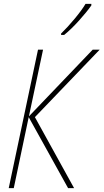

<svg xmlns="http://www.w3.org/2000/svg" viewBox="-20 -970 534 990"><path d="M311 -790Q347 -819 387.5 -864Q428 -909 451 -942V-950H421Q402 -918 365.5 -874Q329 -830 295 -797V-790ZM51 0 128 -366 331 0H362L160 -366L494 -714H458L129 -370L202 -714H176L25 0Z"/></svg>

Font: Noto Sans Display SemiCondensed Thin
Style: Italic
Weight: 250
Width: 4
Designer: Monotype Design team
Foundry: Monotype Imaging Inc.
Version: 1.000